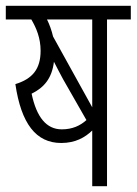

<svg xmlns="http://www.w3.org/2000/svg" viewBox="-20 -642 471 662"><path d="M349 -575H431V-622H0V-575H88C105 -546 120 -511 120 -467C120 -404 92 -370 33 -352C53 -216 104 -149 191 -149C240 -149 273 -168 298 -192V0H349ZM298 -575V-272L163 -516C158 -537 151 -557 142 -575ZM198 -368 278 -228C257 -209 230 -196 193 -196C140 -196 106 -238 89 -319C132 -340 159 -372 166 -429C177 -407 189 -385 198 -368Z"/></svg>

Font: Noto Sans Devanagari UI ExtraCondensed Light
Style: Regular
Weight: 300
Width: 2
Designer: Jelle Bosma - Monotype Design Team
Foundry: Monotype Imaging Inc.
Version: Version 2.004